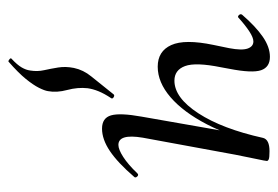

<svg xmlns="http://www.w3.org/2000/svg" viewBox="-124 -312 669 462"><g transform="rotate(90 211.0 -80.5)"><path d="M127.8 234Q126 235 122.1 231.7Q118.2 228.4 121 226.6Q135.6 213 141.8 202.3Q148 191.6 149.2 181.6Q152 164.6 148.4 148.5Q144.8 132.4 141.9 114.5Q139 96.6 143 76.6Q147.8 53.8 163.6 34.6Q179.4 15.4 206.8 -19.2Q209.4 -21.6 213.7 -18.8Q218 -16 215.6 -12.8Q204.6 3.8 199.1 17.4Q193.6 31 191.8 43.6Q189.2 67.4 196 92.7Q202.8 118 198.8 139Q197.6 147.2 190.8 160.8Q184 174.4 169.4 192.4Q154.8 210.4 127.8 234ZM140 -125Q102.6 -125 87.9 -157.6Q73.2 -190.2 87.6 -259.2L95.4 -297Q101.2 -327.6 96.3 -341.4Q91.4 -355.2 79.2 -355.2Q70 -355.2 55.3 -345.6Q40.6 -336 23 -320.2Q20 -316.2 16 -320.2Q12 -324.2 15 -328.2Q43 -360.6 67.9 -377.8Q92.8 -395 116.2 -395Q141.2 -395 148.5 -373.6Q155.8 -352.2 145 -297L141.4 -277.4Q129 -216.2 138.5 -190.7Q148 -165.2 173.6 -165.2Q214.6 -165.2 252.1 -222.8Q289.6 -280.4 311.4 -378.8L324.8 -377.8Q308.2 -300.2 278.7 -243.4Q249.2 -186.6 213.4 -155.8Q177.6 -125 140 -125ZM289 9Q263.4 9 257.1 -12.7Q250.8 -34.4 260.2 -86.6L311.4 -378.8Q315.6 -394 343.4 -394Q358.6 -394 362.7 -392.2Q366.8 -390.4 366.8 -387.6Q366.8 -384.4 361.8 -361.2Q356.8 -338 351.8 -312L310.8 -89Q301 -30.4 328.2 -30.4Q339 -30.4 357.1 -42Q375.2 -53.6 396.6 -76Q400.4 -80 404.4 -75.5Q408.4 -71 404.6 -67.8Q371 -28.8 342.9 -9.9Q314.8 9 289 9Z"/></g></svg>

Font: Cormorant Light
Style: Italic
Weight: 300
Italic angle: -10°
Designer: Christian Thalmann (Catharsis Fonts)
Foundry: Catharsis Fonts
Version: Version 4.000